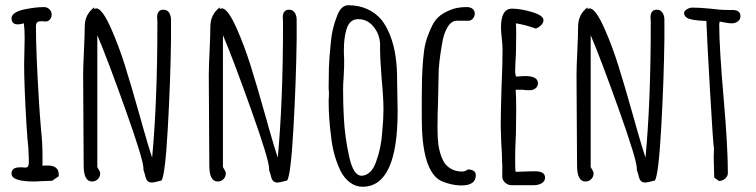

<svg xmlns="http://www.w3.org/2000/svg" viewBox="-20 -693 2882 732"><path d="M24 -31Q24 -55 55 -55H66L76 -54Q84 -54 87 -59Q90 -64 90 -77Q90 -94 88 -130Q85 -154 81 -216Q72 -369 72 -447Q72 -475 73 -498L74 -549Q74 -582 71 -604Q55 -600 48 -600Q24 -600 24 -624Q24 -636 39 -645Q54 -654 77 -658Q117 -666 148 -666Q160 -666 168.5 -657.5Q177 -649 177 -638Q177 -627 170.5 -619Q164 -611 154 -611Q148 -611 144 -612H136Q126 -612 121.5 -607.5Q117 -603 117 -591Q117 -494 129 -299Q131 -263 137 -193Q142 -147 142 -99V-61Q148 -62 162 -62Q204 -62 204 -27V-21L179 -4Q178 -4 172.5 -3.5Q167 -3 152 -3Q120 -1 111 -1Q24 -1 24 -31Z M533 -26 527 -45V-47V-50Q527 -83 458.5 -275Q390 -467 351 -559V-56L355 -49Q356 -47 359 -42Q362 -37 362 -32Q362 -19 353 -10Q344 -1 331 -1Q299 -1 299 -62L298 -233Q297 -310 297 -405Q297 -437 300 -498Q303 -561 303 -591Q303 -638 339 -665V-659Q345 -661 347 -661Q370 -661 405 -581Q433 -517 455.5 -446Q478 -375 515 -244L525 -208Q548 -127 560 -92Q580 -307 580 -600V-613Q579 -619 579 -626Q579 -656 603 -656Q617 -656 624.5 -645Q632 -634 632 -617V-542Q630 -388 620 -208Q610 -28 596 -5Q567 3 560 3Q548 3 542 -3.5Q536 -10 533 -26Z M1012 -26 1006 -45V-47V-50Q1006 -83 937.5 -275Q869 -467 830 -559V-56L834 -49Q835 -47 838 -42Q841 -37 841 -32Q841 -19 832 -10Q823 -1 810 -1Q778 -1 778 -62L777 -233Q776 -310 776 -405Q776 -437 779 -498Q782 -561 782 -591Q782 -638 818 -665V-659Q824 -661 826 -661Q849 -661 884 -581Q912 -517 934.5 -446Q957 -375 994 -244L1004 -208Q1027 -127 1039 -92Q1059 -307 1059 -600V-613Q1058 -619 1058 -626Q1058 -656 1082 -656Q1096 -656 1103.5 -645Q1111 -634 1111 -617V-542Q1109 -388 1099 -208Q1089 -28 1075 -5Q1046 3 1039 3Q1027 3 1021 -3.5Q1015 -10 1012 -26Z M1278 -42Q1249 -103 1242 -175Q1233 -243 1233 -306Q1233 -318 1234 -326V-344Q1234 -349 1233 -349V-367L1234 -437Q1235 -469 1242 -539Q1247 -587 1265 -632Q1272 -652 1283 -662.5Q1294 -673 1308 -673Q1348 -673 1380 -658.5Q1412 -644 1434 -618Q1454 -593 1468 -556.5Q1482 -520 1488 -479Q1494 -437 1494 -390V-382Q1494 -351 1495 -326L1496 -269Q1496 19 1362 19Q1336 19 1314 2.5Q1292 -14 1278 -42ZM1414 -77Q1433 -128 1437 -187Q1442 -238 1442 -275Q1442 -320 1435 -393Q1429 -470 1429 -508V-526Q1427 -564 1403.5 -592Q1380 -620 1346 -620Q1312 -620 1301 -581Q1291 -550 1291 -501Q1291 -482 1292 -469V-442L1290 -396Q1288 -375 1288 -350Q1288 -296 1291 -243Q1295 -168 1311 -97Q1327 -23 1358 -23Q1376 -23 1391 -37.5Q1406 -52 1414 -77Z M1655 -7Q1588 -50 1588 -242V-269V-300V-324Q1588 -364 1589 -395.5Q1590 -427 1593 -464Q1596 -503 1602 -527.5Q1608 -552 1622 -583Q1634 -612 1651.5 -628Q1669 -644 1697 -655Q1722 -666 1759 -666Q1774 -666 1782 -659Q1790 -652 1790 -641Q1790 -631 1783.5 -623Q1777 -615 1768 -614H1721Q1701 -614 1686 -589Q1671 -564 1665 -524Q1652 -450 1652 -404V-399L1650 -303Q1648 -260 1648 -206Q1648 -168 1651 -144Q1656 -108 1668 -84Q1680 -57 1709 -45Q1724 -39 1742 -39Q1753 -39 1764 -47Q1777 -47 1785.5 -41.5Q1794 -36 1794 -25Q1794 14 1739 14Q1717 14 1692.5 7.5Q1668 1 1655 -7Z M1895 -18V-44V-64Q1894 -73 1894 -85Q1894 -106 1891 -149L1889 -213Q1889 -262 1892 -359Q1896 -446 1896 -505Q1896 -519 1893 -547Q1890 -576 1890 -589Q1890 -660 1932 -660Q1965 -660 2008.5 -647Q2052 -634 2052 -616Q2052 -606 2043.5 -597.5Q2035 -589 2023 -584Q1981 -599 1947 -604Q1948 -589 1948 -561Q1948 -521 1947 -489Q1944 -441 1944 -417L1947 -401L1963 -402Q1971 -403 1983 -403Q2031 -403 2031 -375Q2031 -364 2022 -356.5Q2013 -349 1999 -349Q1981 -349 1971 -351H1946Q1948 -325 1948 -275Q1948 -225 1947 -185Q1944 -124 1944 -94Q1944 -38 1946 -38L1979 -39Q1996 -40 2020 -40Q2058 -40 2058 -16Q2058 -2 2045.5 5.5Q2033 13 2015 13H1930Q1917 13 1906.5 4Q1896 -5 1895 -18Z M2414 -26 2408 -45V-47V-50Q2408 -83 2339.5 -275Q2271 -467 2232 -559V-56L2236 -49Q2237 -47 2240 -42Q2243 -37 2243 -32Q2243 -19 2234 -10Q2225 -1 2212 -1Q2180 -1 2180 -62L2179 -233Q2178 -310 2178 -405Q2178 -437 2181 -498Q2184 -561 2184 -591Q2184 -638 2220 -665V-659Q2226 -661 2228 -661Q2251 -661 2286 -581Q2314 -517 2336.5 -446Q2359 -375 2396 -244L2406 -208Q2429 -127 2441 -92Q2461 -307 2461 -600V-613Q2460 -619 2460 -626Q2460 -656 2484 -656Q2498 -656 2505.5 -645Q2513 -634 2513 -617V-542Q2511 -388 2501 -208Q2491 -28 2477 -5Q2448 3 2441 3Q2429 3 2423 -3.5Q2417 -10 2414 -26Z M2703 -16 2702 -55Q2701 -72 2701 -93L2702 -127Q2699 -138 2687 -346Q2675 -554 2673 -613Q2615 -615 2599 -625Q2588 -633 2588 -643Q2588 -651 2598.5 -657.5Q2609 -664 2620 -664Q2648 -664 2688 -660Q2726 -655 2756 -655H2764H2772Q2803 -655 2803 -631Q2803 -619 2793 -611.5Q2783 -604 2770 -604Q2761 -604 2744 -607L2724 -611L2723 -606L2722 -601Q2722 -512 2739 -317Q2755 -134 2755 -33Q2755 -21 2744.5 -12Q2734 -3 2721 -3Z"/></svg>

Font: Amatic SC
Style: Bold
Weight: 700
Designer: Multiple Designers
Foundry: Vernon Adams
Version: Version 2.505